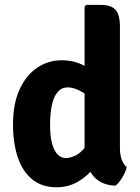

<svg xmlns="http://www.w3.org/2000/svg" viewBox="-20 -756 578 790"><path d="M473.5 -144Q473.5 -119.5 481 -99Q488.5 -78.5 501.5 -68.5Q497 -48.5 483.2 -25.8Q469.5 -3 455 8Q391.5 5.5 359.8 -37Q328 -79.5 328 -140V-729L335 -736H392.5Q437 -736 455.2 -715.8Q473.5 -695.5 473.5 -645.5ZM33.5 -243Q33.5 -329.5 60.8 -388.5Q88 -447.5 133.5 -477.8Q179 -508 233 -508Q284.5 -508 324.5 -486.8Q364.5 -465.5 398 -444.5L375 -338Q346 -361.5 315.2 -379Q284.5 -396.5 258.5 -396.5Q234 -396.5 217.8 -378Q201.5 -359.5 193.8 -325Q186 -290.5 186 -242.5Q186 -194.5 194.5 -164.2Q203 -134 217.8 -119.8Q232.5 -105.5 250.5 -105.5Q267.5 -105.5 289.5 -115.5Q311.5 -125.5 332.2 -153Q353 -180.5 366.5 -232.5L399.5 -145.5Q394.5 -106 368.2 -69.2Q342 -32.5 301.8 -9Q261.5 14.5 212.5 14.5Q152 14.5 112.2 -18.2Q72.5 -51 53 -109.2Q33.5 -167.5 33.5 -243Z"/></svg>

Font: Signika Negative
Style: Bold
Weight: 700
Designer: Anna Giedry
Foundry: Anna Giedry
Version: Version 2.001